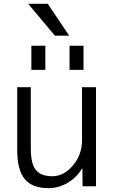

<svg xmlns="http://www.w3.org/2000/svg" viewBox="-20 -977 598 1007"><path d="M70.3 -190.4V-519.5H141.6V-197.3Q141.6 -117.2 168.5 -85Q195.3 -52.7 254.9 -52.7Q314.5 -52.7 362.3 -108.9Q410.2 -165 410.2 -242.2V-519.5H483.4V0H413.1L412.1 -92.8H410.2Q380.9 -44.9 334 -17.6Q287.1 9.8 233.4 9.8Q149.4 9.8 109.9 -37.6Q70.3 -85 70.3 -190.4ZM127.9 -957H230.5L342.8 -790H267.6ZM144.5 -610.4V-737.3H217.8V-610.4ZM344.7 -610.4V-737.3H418V-610.4Z"/></svg>

Font: GenEi M Gothic v2 Regular
Style: Regular
Weight: 400
Version: Version 2.0